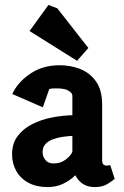

<svg xmlns="http://www.w3.org/2000/svg" viewBox="-20 -756 503 780"><path d="M174 4Q128 4 95.5 -13.5Q63 -31 46 -61.5Q29 -92 29 -129Q29 -173 51.5 -203Q74 -233 110.5 -251.5Q147 -270 190 -278.5Q233 -287 274 -288V-367Q274 -378 258.5 -387.5Q243 -397 209 -397Q201 -397 193 -396.5Q185 -396 180 -394L154 -320L30 -374Q51 -421 102 -456Q153 -491 223 -491Q266 -491 305 -476Q344 -461 369.5 -426Q395 -391 395 -330V-105Q395 -92 400.5 -87.5Q406 -83 413 -83Q418 -83 422.5 -84Q427 -85 428 -85L446 -29Q439 -23 418 -9.5Q397 4 366 4Q336 4 316.5 -9Q297 -22 286 -44Q266 -24 237.5 -10Q209 4 174 4ZM198 -92Q226 -92 246.5 -107.5Q267 -123 274 -139V-204Q255 -203 234 -200Q213 -197 194.5 -190Q176 -183 164.5 -170.5Q153 -158 153 -138Q153 -121 164 -106.5Q175 -92 198 -92ZM293 -509 100 -630 177 -736 213 -722 339 -561Z"/></svg>

Font: Kreon Light
Style: Bold
Weight: 700
Version: Version 2.002